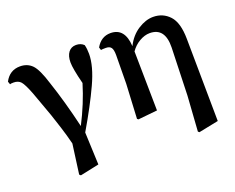

<svg xmlns="http://www.w3.org/2000/svg" viewBox="-120 -760 1449 1185"><g transform="rotate(-20 604.0 -167.5)"><path d="M6.8 -461.9 0 -481.4Q33.2 -544.9 101.6 -544.9Q149.4 -544.9 180.2 -513.7Q210.9 -482.4 241.2 -383.8Q288.1 -245.1 329.1 -70.3Q392.6 -193.4 429.7 -316.4Q403.3 -419.9 403.3 -460.9Q403.3 -502.9 421.4 -526.9Q439.5 -550.8 471.7 -550.8Q502.9 -550.8 522.5 -531.2Q529.3 -504.9 529.3 -471.7Q529.3 -392.6 477.5 -280.3Q425.8 -168 340.8 -23.4L349.6 189.5L225.6 215.8L216.8 208L243.2 12.7Q229.5 -43 210.4 -103Q191.4 -163.1 179.7 -196.8Q168 -230.5 146 -290Q124 -349.6 120.1 -361.3Q94.7 -426.8 78.1 -445.8Q61.5 -464.8 30.3 -464.8Q11.7 -464.8 6.8 -461.9Z M1127.9 -351.6 1133.8 189.5 1003.9 215.8 996.1 209 1011.7 -21.5 1021.5 -334Q1024.4 -463.9 923.8 -463.9Q890.6 -463.9 856 -443.8Q821.3 -423.8 797.9 -389.6L803.7 0L677.7 12.7L669.9 6.8L681.6 -218.8L683.6 -407.2Q683.6 -443.4 673.3 -457Q663.1 -470.7 638.7 -470.7Q613.3 -470.7 606.4 -468.8L600.6 -487.3Q634.8 -546.9 696.3 -546.9Q790 -546.9 796.9 -424.8Q827.1 -485.4 877.9 -518.1Q928.7 -550.8 977.5 -550.8Q1042 -550.8 1084.5 -504.9Q1127 -459 1127.9 -351.6Z"/></g></svg>

Font: GenRyuMin TW TTF Bold
Style: Regular
Weight: 700
Version: Version 1.300